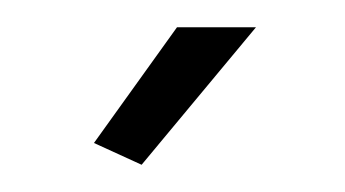

<svg xmlns="http://www.w3.org/2000/svg" viewBox="-20 -750 253 141"><path d="M168 -730 84 -629 49 -645 110 -730Z"/></svg>

Font: Raleway
Style: Light
Weight: 300
Designer: Matt McInerney, Pablo Impallari, Rodrigo Fuenzalida
Foundry: Matt McInerney, Pablo Impallari, Rodrigo Fuenzalida
Version: Version 3.000